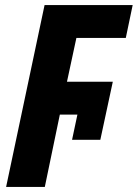

<svg xmlns="http://www.w3.org/2000/svg" viewBox="-20 -734 541 754"><path d="M4 0 155 -714H501L474 -585H280L243 -413H423L374 -185H263L284 -284H215L156 0Z"/></svg>

Font: Noto Sans Condensed ExtraBold
Style: Italic
Weight: 800
Width: 3
Italic angle: -12°
Designer: Monotype Design Team
Foundry: Monotype Imaging Inc.
Version: Version 2.013; ttfautohint (v1.8.4.7-5d5b)